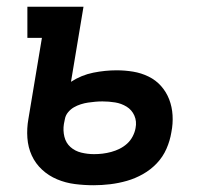

<svg xmlns="http://www.w3.org/2000/svg" viewBox="-20 -540 640 568"><path d="M257 8Q229 8 201.5 4.5Q174 1 149 -9.5Q124 -20 104.5 -38Q85 -56 74 -80Q63 -104 61 -132Q59 -160 64 -188L104 -428H61V-520H227L190 -298Q221 -318 256 -325Q291 -332 325 -332Q350 -332 374 -328Q398 -324 419.5 -313.5Q441 -303 456.5 -285.5Q472 -268 480.5 -246Q489 -224 490.5 -199Q492 -174 487 -149Q483 -124 472.5 -100Q462 -76 444 -57Q426 -38 403 -25Q380 -12 355.5 -5Q331 2 306 5Q281 8 257 8ZM258 -84Q271 -84 283.5 -85.5Q296 -87 309 -90.5Q322 -94 334 -100Q346 -106 356 -115Q366 -124 372.5 -136.5Q379 -149 381 -161Q385 -181 377.5 -198Q370 -215 354.5 -224.5Q339 -234 320.5 -237Q302 -240 283 -240Q272 -240 261.5 -239Q251 -238 240.5 -236.5Q230 -235 219 -231.5Q208 -228 198.5 -222.5Q189 -217 181.5 -208Q174 -199 172 -188L169 -173Q166 -154 170.5 -135.5Q175 -117 188.5 -105Q202 -93 220.5 -88.5Q239 -84 258 -84Z"/></svg>

Font: Iosevka Etoile Semibold
Style: Italic
Weight: 600
Italic angle: -9°
Designer: Belleve Invis
Foundry: Belleve Invis
Version: Version 22.1.2; ttfautohint (v1.8.4)